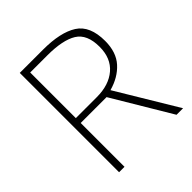

<svg xmlns="http://www.w3.org/2000/svg" viewBox="-195 -845 976 976"><g transform="rotate(-45 293.0 -357.0)"><path d="M269 -714Q394 -714 459 -672.5Q524 -631 524 -522Q524 -441 481 -393.5Q438 -346 366 -326L562 0H515L327 -315H141V0H102V-714ZM264 -678H141V-350H292Q379 -350 431 -394.5Q483 -439 483 -521Q483 -611 429 -644.5Q375 -678 264 -678Z"/></g></svg>

Font: Noto Sans Arabic UI XLt
Style: Regular
Weight: 200
Designer: Monotype Design Team, Nadine Chahine and Nizar Qandah
Foundry: Monotype Imaging Inc.
Version: Version 2.010; ttfautohint (v1.8.4.7-5d5b)